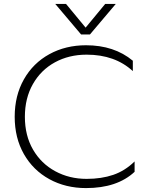

<svg xmlns="http://www.w3.org/2000/svg" viewBox="-20 -945 762 980"><path d="M262 -925H317L417 -804L517 -925H571L439 -769H394ZM55 -349Q55 -457 102 -540Q149 -623 232 -668.5Q315 -714 419 -714Q563 -714 658 -635V-582Q567 -666 422 -666Q332 -666 260.5 -627Q189 -588 148 -516Q107 -444 107 -349Q107 -253 148.5 -181.5Q190 -110 262 -71Q334 -32 422 -32Q498 -32 558 -52.5Q618 -73 667 -121V-68Q578 15 419 15Q315 15 232 -30.5Q149 -76 102 -158.5Q55 -241 55 -349Z"/></svg>

Font: Prompt ExtraLight
Style: Regular
Weight: 275
Designer: Katatrad Team
Foundry: CadsonDemak
Version: Version 1.001